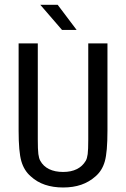

<svg xmlns="http://www.w3.org/2000/svg" viewBox="-20 -790 540 821"><path d="M59.6 -231.4V-604.5H141.6V-194.3Q141.6 -150.4 144 -131.3Q146.5 -112.3 152.3 -102.5Q165 -79.1 189.9 -66.9Q214.8 -54.7 250 -54.7Q284.2 -54.7 308.6 -66.9Q333 -79.1 346.7 -102.5Q352.5 -112.3 355 -131.3Q357.4 -150.4 357.4 -193.4V-604.5H439.5V-231.4Q439.5 -139.6 428.2 -100.1Q417 -60.5 388.7 -36.1Q361.3 -11.7 327.1 0Q293 11.7 250 11.7Q207 11.7 172.4 0Q137.7 -11.7 111.3 -36.1Q83 -60.5 71.3 -100.6Q59.6 -140.6 59.6 -231.4ZM226.6 -769.5 307.6 -662.1H245.1L152.3 -769.5Z"/></svg>

Font: BabelStone Pseudographica Colour
Style: Regular
Weight: 400
Designer: Andrew West
Foundry: BabelStone
Version: Version 16.0.0